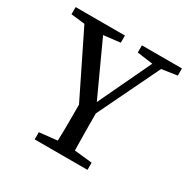

<svg xmlns="http://www.w3.org/2000/svg" viewBox="-152 -810 937 951"><g transform="rotate(30 316.5 -334.5)"><path d="M15 -628V-669H297V-628L202 -617L341 -314L484 -616L394 -628V-669H623V-628L535 -615L365 -263Q365 -205 365.5 -152.5Q366 -100 367 -52L469 -41V0H167V-41L269 -52Q271 -99 271 -150Q271 -201 271 -259L94 -619Z"/></g></svg>

Font: Source Serif Pro
Style: Regular
Weight: 400
Designer: Frank Grießhammer
Foundry: Adobe Systems Incorporated
Version: Version 3.001;hotconv 1.0.111;makeotfexe 2.5.65597